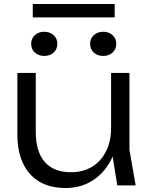

<svg xmlns="http://www.w3.org/2000/svg" viewBox="-20 -928 747 961"><path d="M308 13Q231 13 177.5 -18.5Q124 -50 95.5 -110Q67 -170 67 -254V-563H159V-269Q159 -169 204 -117.5Q249 -66 335 -66Q396 -66 441 -93.5Q486 -121 511 -171Q536 -221 536 -287L572 -266Q566 -181 530.5 -118Q495 -55 438 -21Q381 13 308 13ZM567 0 536 -192V-563H628V-178L659 0ZM201 -648Q173 -648 154.5 -665Q136 -682 136 -709Q136 -735 154.5 -752Q173 -769 201 -769Q230 -769 248.5 -752Q267 -735 267 -709Q267 -682 248.5 -665Q230 -648 201 -648ZM497 -648Q468 -648 449.5 -665Q431 -682 431 -709Q431 -735 449.5 -752Q468 -769 497 -769Q525 -769 543.5 -752Q562 -735 562 -709Q562 -682 543.5 -665Q525 -648 497 -648ZM144 -841V-908H554V-841Z"/></svg>

Font: Unbounded Light
Style: Regular
Weight: 300
Designer: Luke Prowse, Jean-Baptiste Morizot, Fátima Lázaro, Florian Runge
Foundry: NaN
Version: Version 1.700